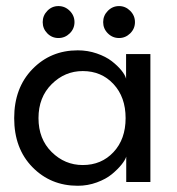

<svg xmlns="http://www.w3.org/2000/svg" viewBox="-20 -584 568 616"><path d="M131.8 -549.2Q146.5 -564.5 167.5 -564.5Q188.5 -564.5 203.8 -549.2Q219 -534 219 -513Q219 -492 203.8 -477Q188.5 -462 167.5 -462Q146.5 -462 131.8 -477Q117 -492 117 -513Q117 -534 131.8 -549.2ZM362 -564.5Q382.5 -564.5 397.8 -549.2Q413 -534 413 -513Q413 -492 397.8 -477Q382.5 -462 362 -462Q341 -462 326 -477Q311 -492 311 -513Q311 -534 326 -549.2Q341 -564.5 362 -564.5ZM385 0V-81.5Q382 -71 370 -56Q358 -41 339 -25.2Q320 -9.5 290.8 1.2Q261.5 12 229.5 12Q142.5 12 84 -47.8Q25.5 -107.5 25.5 -205Q25.5 -302 84 -362.2Q142.5 -422.5 229.5 -422.5Q261.5 -422.5 290.5 -412.5Q319.5 -402.5 338.5 -387.8Q357.5 -373 369.5 -358.2Q381.5 -343.5 384.5 -331.5V-410.5H462.5V0ZM245.5 -54.5Q305.5 -54.5 344.2 -96Q383 -137.5 383 -205Q383 -272.5 344.2 -314.2Q305.5 -356 245.5 -356Q188 -356 145.8 -314Q103.5 -272 103.5 -205Q103.5 -138 145.8 -96.2Q188 -54.5 245.5 -54.5Z"/></svg>

Font: League Spartan
Style: Regular
Weight: 350
Foundry: The League of Moveable Type
Version: Version 2.002